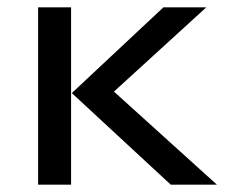

<svg xmlns="http://www.w3.org/2000/svg" viewBox="-20 -504 620 524"><path d="M572 0H446L176 -250L426 -484H543L291 -254ZM174 0H84V-484H174Z"/></svg>

Font: Play
Style: Regular
Weight: 400
Designer: Jonas Hecksher
Foundry: Jonas Hecksher, Playtypeª, e-types AS
Version: Version 1.002